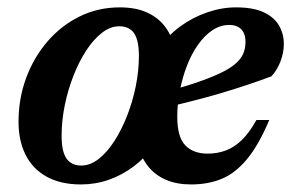

<svg xmlns="http://www.w3.org/2000/svg" viewBox="-20 -476 779 508"><path d="M297 -456.5Q340 -456.5 370 -442.5Q400 -428.5 418 -403.8Q436 -379 442.5 -346.5L400.5 -347.5Q423.5 -381.5 456.5 -405.8Q489.5 -430 528 -443.2Q566.5 -456.5 604.5 -456.5Q650 -456.5 677.8 -443.5Q705.5 -430.5 718.2 -408.5Q731 -386.5 731 -359.5Q731 -336.5 722 -313.2Q713 -290 698 -274Q666 -262 632.2 -250.8Q598.5 -239.5 563.5 -229.2Q528.5 -219 493.5 -210Q458.5 -201 424 -193L426 -235Q478 -249.5 514 -262.5Q550 -275.5 572.8 -287.5Q595.5 -299.5 607.8 -311.8Q620 -324 624.8 -337Q629.5 -350 629.5 -365.5Q629.5 -379.5 624.8 -389.2Q620 -399 610.5 -404.5Q601 -410 587 -410Q563 -410 542 -396Q521 -382 503.8 -357.5Q486.5 -333 474.5 -301.8Q462.5 -270.5 455.8 -235.8Q449 -201 449 -167Q449 -113.5 470.2 -91.5Q491.5 -69.5 529.5 -69.5Q555 -69.5 577.2 -77.8Q599.5 -86 619.5 -105.2Q639.5 -124.5 658.5 -158.5H692.5Q664.5 -92.5 633.8 -55.2Q603 -18 567 -3Q531 12 485.5 12Q448 12 419.8 0Q391.5 -12 373 -34.5Q354.5 -57 346 -89.5L386 -88.5Q363 -57.5 332.8 -35Q302.5 -12.5 267.5 -0.2Q232.5 12 194 12Q140.5 12 103.5 -8.5Q66.5 -29 47.8 -66.2Q29 -103.5 29 -154Q29 -215 49.2 -269.8Q69.5 -324.5 105.8 -366.5Q142 -408.5 190.8 -432.5Q239.5 -456.5 297 -456.5ZM195 -38Q218.5 -38 240.8 -55.2Q263 -72.5 282.2 -102.2Q301.5 -132 316.2 -169.5Q331 -207 339.2 -247.8Q347.5 -288.5 347.5 -328Q347.5 -369.5 334.8 -388Q322 -406.5 295.5 -406.5Q272 -406.5 249.8 -389.2Q227.5 -372 208.2 -342.5Q189 -313 174.2 -275.2Q159.5 -237.5 151.2 -196.8Q143 -156 143 -116.5Q143 -75 156 -56.5Q169 -38 195 -38Z"/></svg>

Font: Newsreader 16pt 16pt SemiBold
Style: Italic
Weight: 600
Italic angle: -17°
Version: Version 1.003